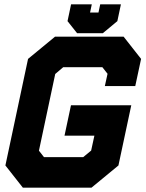

<svg xmlns="http://www.w3.org/2000/svg" viewBox="-20 -870 679 890"><path d="M86 0 5 -103 110 -597 235 -700H553L634 -597L607 -471H466L478.5 -528L454.5 -558.5H273L236 -527L160.5 -171.5L184 -141.5H365.5L402.5 -172L417.5 -241H279L309 -382H588.5L529 -103L404 0ZM139 -71H381.5L466.5 -141L502.5 -310H368H502.5L466.5 -141L381.5 -71H139L84 -141L173.5 -562.5L255 -629.5H505.5L556 -562.5L550.5 -536L556 -562.5L505.5 -629.5H255L173.5 -562.5L84 -141ZM337.5 -716 293 -772 309.5 -850H405.5L397.5 -812H436.5L444.5 -850H540.5L524 -772L456.5 -716ZM372.5 -760H440.5L481.5 -796L484 -809L481.5 -796L440.5 -760H372.5L347.5 -796L350 -809L347.5 -796Z"/></svg>

Font: Tourney Thin Black
Style: Italic
Weight: 900
Italic angle: -12°
Version: Version 1.015